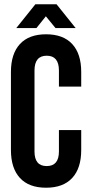

<svg xmlns="http://www.w3.org/2000/svg" viewBox="-20 -868 426 896"><path d="M255 -261H359V-168Q359 -83 317 -37.5Q275 8 195 8Q115 8 73 -37.5Q31 -83 31 -168V-532Q31 -617 73 -662.5Q115 -708 195 -708Q275 -708 317 -662.5Q359 -617 359 -532V-464H255V-539Q255 -608 198 -608Q141 -608 141 -539V-161Q141 -93 198 -93Q255 -93 255 -161ZM150 -737H56L145 -848H244L333 -737H239L194 -792Z"/></svg>

Font: Bebas Neue
Style: Regular
Weight: 400
Designer: Ryoichi Tsunekawa
Foundry: Ryoichi Tsunekawa
Version: Version 1.400